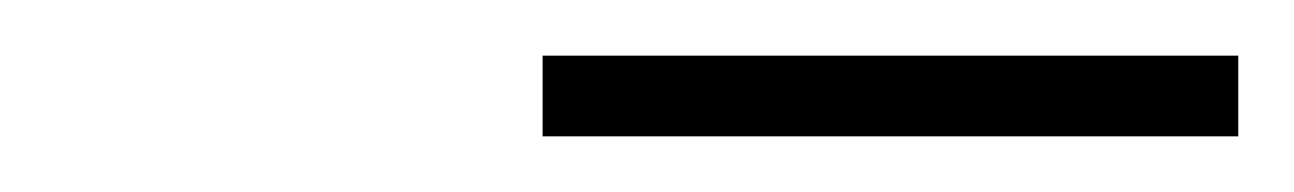

<svg xmlns="http://www.w3.org/2000/svg" viewBox="-20 -746 465 69"><path d="M175 -697V-726H425V-697Z"/></svg>

Font: Encode Sans SC Condensed Thin
Style: Regular
Weight: 100
Width: 3
Designer: Multiple Designers
Foundry: Impallari Type
Version: Version 3.002